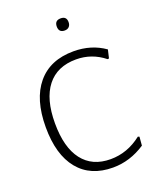

<svg xmlns="http://www.w3.org/2000/svg" viewBox="-153 -921 828 1016"><g transform="rotate(-20 261.0 -412.5)"><path d="M314 -831Q347 -831 347 -798Q347 -782 338 -772.5Q329 -763 313 -763Q280 -763 280 -797Q280 -831 314 -831ZM318 -644Q418 -644 493 -591L482 -544L474 -543Q404 -599 316 -599Q209 -599 152.5 -527Q96 -455 96 -319Q96 -183 151 -111.5Q206 -40 309 -40Q404 -40 484 -103L492 -100L488 -51Q402 6 306 6Q180 6 111.5 -77.5Q43 -161 43 -316Q43 -473 114.5 -558.5Q186 -644 318 -644Z"/></g></svg>

Font: Alegreya Sans SC Light
Style: Regular
Weight: 300
Designer: Juan Pablo del Peral
Foundry: Huerta Tipografica
Version: Version 2.007